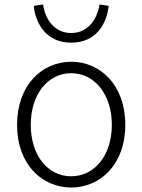

<svg xmlns="http://www.w3.org/2000/svg" viewBox="-20 -822 634 855"><path d="M297 13C426 13 538 -89 538 -266C538 -444 426 -547 297 -547C168 -547 56 -444 56 -266C56 -89 168 13 297 13ZM297 -37C193 -37 117 -130 117 -266C117 -402 193 -496 297 -496C401 -496 478 -402 478 -266C478 -130 401 -37 297 -37ZM297 -632C412 -632 456 -721 464 -796L423 -802C414 -741 375 -675 297 -675C219 -675 180 -741 172 -802L130 -796C138 -721 183 -632 297 -632Z"/></svg>

Font: Noto Sans JP Light
Style: Regular
Weight: 300
Designer: Ryoko NISHIZUKA (kana & ideographs); Paul D. Hunt (Latin, Greek & Cyrillic); Wenlong ZHANG (bopomofo); Sandoll Communica
Foundry: Adobe Systems Incorporated
Version: Version 1.004;PS 1.004;hotconv 1.0.82;makeotf.lib2.5.63406